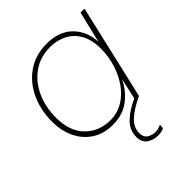

<svg xmlns="http://www.w3.org/2000/svg" viewBox="-200 -630 957 957"><g transform="rotate(-45 278.5 -151.5)"><path d="M237 10Q174 10 128.5 -19Q83 -48 58 -99Q33 -150 33 -216Q33 -298 64.5 -365Q96 -432 153.5 -471Q211 -510 289 -510Q376 -510 425.5 -460.5Q475 -411 478 -333L518 -500H546L430 0Q371 27 335.5 59Q300 91 300 131Q300 161 319 173Q338 185 359 185Q376 185 385 182Q394 179 403 175L401 198Q394 202 384.5 204.5Q375 207 357 207Q326 207 301 190Q276 173 276 134Q276 88 311 53Q346 18 405 -8L430 -120Q404 -64 355.5 -27Q307 10 237 10ZM244 -15Q293 -15 333.5 -39Q374 -63 403 -104.5Q432 -146 447.5 -197Q463 -248 463 -300Q463 -365 439 -406Q415 -447 375.5 -466.5Q336 -486 289 -486Q221 -486 170 -451Q119 -416 90 -355Q61 -294 61 -215Q61 -120 113 -67.5Q165 -15 244 -15Z"/></g></svg>

Font: Prodigy Sans ExtraLight
Style: Italic
Weight: 200
Italic angle: -13°
Designer: Wei Huang
Foundry: Wei Huang
Version: Version 1.003; ttfautohint (v1.8.3)